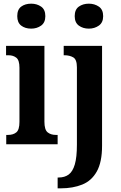

<svg xmlns="http://www.w3.org/2000/svg" viewBox="-20 -786 657 1046"><path d="M150 -630Q117 -630 95.5 -646.5Q74 -663 74 -698Q74 -734 95.5 -750Q117 -766 150 -766Q181 -766 204 -750Q227 -734 227 -698Q227 -663 204 -646.5Q181 -630 150 -630ZM14 0V-51H24Q52 -51 69 -65Q86 -79 86 -122V-417Q86 -458 69 -471.5Q52 -485 26 -485H13V-536H222V-123Q222 -79 239.5 -65Q257 -51 284 -51H294V0ZM464 -630Q432 -630 409.5 -646.5Q387 -663 387 -698Q387 -734 409.5 -750Q432 -766 464 -766Q495 -766 518.5 -750Q542 -734 542 -698Q542 -663 518.5 -646.5Q495 -630 464 -630ZM294 240V181H300Q332 181 354 165Q376 149 387.5 110Q399 71 399 2V-419Q399 -462 379 -473.5Q359 -485 331 -485H327V-536H536V8Q536 97 507.5 148Q479 199 428 219.5Q377 240 312 240Z"/></svg>

Font: Noto Serif Lao Condensed
Style: Bold
Weight: 700
Width: 3
Designer: Monotype Design Team
Foundry: Monotype Imaging Inc.
Version: Version 2.003; ttfautohint (v1.8.4.7-5d5b)